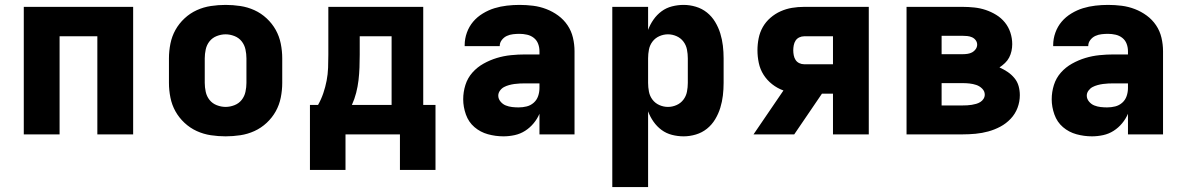

<svg xmlns="http://www.w3.org/2000/svg" viewBox="-20 -548 4840 783"><path d="M77 0V-520H523V0H377V-400H223V0Z M900 8Q870 8 840 3.5Q810 -1 782.5 -13.5Q755 -26 732.5 -47Q710 -68 695.5 -94Q681 -120 675 -150Q669 -180 669 -210V-310Q669 -340 675 -370Q681 -400 695.5 -426Q710 -452 732.5 -473Q755 -494 782.5 -506.5Q810 -519 840 -523.5Q870 -528 900 -528Q930 -528 960 -523.5Q990 -519 1017.5 -506.5Q1045 -494 1067.5 -473Q1090 -452 1104.5 -426Q1119 -400 1125 -370Q1131 -340 1131 -310V-210Q1131 -180 1125 -150Q1119 -120 1104.5 -94Q1090 -68 1067.5 -47Q1045 -26 1017.5 -13.5Q990 -1 960 3.5Q930 8 900 8ZM900 -112Q918 -112 936 -119Q954 -126 965.5 -140.5Q977 -155 981 -173.5Q985 -192 985 -210V-310Q985 -328 981 -346.5Q977 -365 965.5 -379.5Q954 -394 936 -401Q918 -408 900 -408Q882 -408 864 -401Q846 -394 834.5 -379.5Q823 -365 819 -346.5Q815 -328 815 -310V-210Q815 -192 819 -173.5Q823 -155 834.5 -140.5Q846 -126 864 -119Q882 -112 900 -112Z M1244 145V-120H1277Q1290 -143 1298.5 -168Q1307 -193 1312 -219Q1317 -245 1318 -271.5Q1319 -298 1319 -325V-520H1706V-120H1756V145H1611V0H1389V145ZM1577 -120V-400H1447V-325Q1447 -299 1446 -272.5Q1445 -246 1442 -220.5Q1439 -195 1432.5 -169.5Q1426 -144 1415 -120Z M2033 8Q2001 8 1970 -0.5Q1939 -9 1915 -29.5Q1891 -50 1880 -81Q1869 -112 1869 -143Q1869 -173 1878 -201.5Q1887 -230 1906.5 -252Q1926 -274 1952 -288.5Q1978 -303 2006 -311.5Q2034 -320 2063.5 -323Q2093 -326 2122 -326H2180V-339Q2180 -355 2174.5 -369.5Q2169 -384 2157 -393.5Q2145 -403 2129.5 -406.5Q2114 -410 2099 -410Q2086 -410 2072.5 -408.5Q2059 -407 2047 -401.5Q2035 -396 2026.5 -385Q2018 -374 2018 -361V-360H1875V-364Q1875 -390 1884 -415Q1893 -440 1909.5 -459.5Q1926 -479 1949 -493Q1972 -507 1996.5 -514.5Q2021 -522 2047 -525Q2073 -528 2099 -528Q2127 -528 2154.5 -524.5Q2182 -521 2208 -511Q2234 -501 2256.5 -484.5Q2279 -468 2294.5 -445Q2310 -422 2316.5 -394.5Q2323 -367 2323 -339V0H2180V-84Q2171 -63 2156 -45Q2141 -27 2121.5 -14.5Q2102 -2 2079 3Q2056 8 2033 8ZM2095 -110Q2112 -110 2128 -114Q2144 -118 2156.5 -129Q2169 -140 2174.5 -156Q2180 -172 2180 -189V-208H2122Q2111 -208 2100 -207.5Q2089 -207 2078 -205.5Q2067 -204 2056 -201Q2045 -198 2035.5 -193Q2026 -188 2019 -178.5Q2012 -169 2012 -158Q2012 -145 2021 -134Q2030 -123 2042.5 -118Q2055 -113 2068.5 -111.5Q2082 -110 2095 -110Z M2477 215V-520H2623V-426Q2631 -448 2645 -468Q2659 -488 2678 -502Q2697 -516 2720.5 -522Q2744 -528 2768 -528Q2793 -528 2818 -520.5Q2843 -513 2863 -497Q2883 -481 2896.5 -458.5Q2910 -436 2917.5 -411.5Q2925 -387 2928 -361.5Q2931 -336 2931 -310V-210Q2931 -184 2928 -158.5Q2925 -133 2917.5 -108.5Q2910 -84 2896.5 -61.5Q2883 -39 2863 -23Q2843 -7 2818 0.5Q2793 8 2768 8Q2744 8 2720.5 2Q2697 -4 2678 -18Q2659 -32 2645 -52Q2631 -72 2623 -94V215ZM2704 -112Q2722 -112 2739 -119.5Q2756 -127 2767 -141.5Q2778 -156 2781.5 -174Q2785 -192 2785 -210V-310Q2785 -328 2781.5 -346Q2778 -364 2767 -378.5Q2756 -393 2739 -400.5Q2722 -408 2704 -408Q2686 -408 2669 -400.5Q2652 -393 2641 -378.5Q2630 -364 2626.5 -346Q2623 -328 2623 -310V-210Q2623 -192 2626.5 -174Q2630 -156 2641 -141.5Q2652 -127 2669 -119.5Q2686 -112 2704 -112Z M3053 0 3175 -179Q3150 -188 3129 -204.5Q3108 -221 3094 -243Q3080 -265 3074.5 -291Q3069 -317 3069 -343Q3069 -368 3074 -392.5Q3079 -417 3091 -438Q3103 -459 3122 -475.5Q3141 -492 3163.5 -502Q3186 -512 3210 -516Q3234 -520 3259 -520H3523V0H3377V-166H3332L3219 0ZM3377 -286V-400H3259Q3249 -400 3239.5 -395.5Q3230 -391 3224.5 -382.5Q3219 -374 3217 -363.5Q3215 -353 3215 -343Q3215 -333 3217 -322.5Q3219 -312 3224.5 -303.5Q3230 -295 3239.5 -290.5Q3249 -286 3259 -286Z M3906 0H3677V-520H3906Q3929 -520 3953 -517.5Q3977 -515 3999.5 -507.5Q4022 -500 4042.5 -487.5Q4063 -475 4078 -456.5Q4093 -438 4100.5 -415Q4108 -392 4108 -368Q4108 -354 4105 -340Q4102 -326 4095.5 -313.5Q4089 -301 4078.5 -291Q4068 -281 4056 -273Q4074 -265 4089.5 -254.5Q4105 -244 4117 -229.5Q4129 -215 4134 -197Q4139 -179 4139 -160Q4139 -133 4129.5 -108Q4120 -83 4101.5 -63.5Q4083 -44 4059.5 -31.5Q4036 -19 4010.5 -12Q3985 -5 3958.5 -2.5Q3932 0 3906 0ZM3820 -327H3906Q3916 -327 3926 -328.5Q3936 -330 3944.5 -334.5Q3953 -339 3959 -347.5Q3965 -356 3965 -366Q3965 -376 3959 -384Q3953 -392 3944 -396Q3935 -400 3925 -401Q3915 -402 3906 -402H3820ZM3820 -118H3906Q3915 -118 3924.5 -118.5Q3934 -119 3943 -120.5Q3952 -122 3961 -124.5Q3970 -127 3978 -132Q3986 -137 3991 -145Q3996 -153 3996 -162Q3996 -176 3985.5 -186.5Q3975 -197 3961.5 -201.5Q3948 -206 3934 -207.5Q3920 -209 3906 -209H3820Z M4433 8Q4401 8 4370 -0.5Q4339 -9 4315 -29.5Q4291 -50 4280 -81Q4269 -112 4269 -143Q4269 -173 4278 -201.5Q4287 -230 4306.5 -252Q4326 -274 4352 -288.5Q4378 -303 4406 -311.5Q4434 -320 4463.5 -323Q4493 -326 4522 -326H4580V-339Q4580 -355 4574.5 -369.5Q4569 -384 4557 -393.5Q4545 -403 4529.5 -406.5Q4514 -410 4499 -410Q4486 -410 4472.5 -408.5Q4459 -407 4447 -401.5Q4435 -396 4426.5 -385Q4418 -374 4418 -361V-360H4275V-364Q4275 -390 4284 -415Q4293 -440 4309.5 -459.5Q4326 -479 4349 -493Q4372 -507 4396.5 -514.5Q4421 -522 4447 -525Q4473 -528 4499 -528Q4527 -528 4554.5 -524.5Q4582 -521 4608 -511Q4634 -501 4656.5 -484.5Q4679 -468 4694.5 -445Q4710 -422 4716.5 -394.5Q4723 -367 4723 -339V0H4580V-84Q4571 -63 4556 -45Q4541 -27 4521.5 -14.5Q4502 -2 4479 3Q4456 8 4433 8ZM4495 -110Q4512 -110 4528 -114Q4544 -118 4556.5 -129Q4569 -140 4574.5 -156Q4580 -172 4580 -189V-208H4522Q4511 -208 4500 -207.5Q4489 -207 4478 -205.5Q4467 -204 4456 -201Q4445 -198 4435.5 -193Q4426 -188 4419 -178.5Q4412 -169 4412 -158Q4412 -145 4421 -134Q4430 -123 4442.5 -118Q4455 -113 4468.5 -111.5Q4482 -110 4495 -110Z"/></svg>

Font: Iosevka Heavy Extended
Style: Regular
Weight: 900
Width: 7
Monospace: yes
Designer: Belleve Invis
Foundry: Belleve Invis
Version: Version 32.5.0; ttfautohint (v1.8.4)